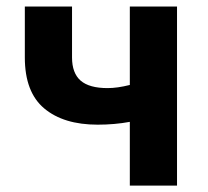

<svg xmlns="http://www.w3.org/2000/svg" viewBox="-20 -580 651 600"><path d="M385.7 0V-199.2Q337.9 -190.4 285.2 -190.4Q178.7 -190.4 118.2 -241.2Q57.6 -292 57.6 -400.4V-559.6H205.1V-400.4Q205.1 -351.6 231.9 -328.1Q258.8 -304.7 316.4 -304.7Q346.7 -304.7 385.7 -314.5V-559.6H533.2V0Z"/></svg>

Font: Gen Shin Gothic Bold
Style: Bold
Weight: 700
Designer: [Source Han Sans]
Ryoko NISHIZUKA  (kana & ideographs); Paul D. Hunt (Latin, Greek & Cyrillic); Wenlong ZHANG  (bopomofo
Version: Version 1.002.20150607